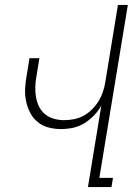

<svg xmlns="http://www.w3.org/2000/svg" viewBox="-20 -755 540 775"><path d="M335 0 389 -329Q377 -307 359 -288.5Q341 -270 319.5 -257Q298 -244 274 -239Q250 -234 226 -234Q200 -234 175.5 -240.5Q151 -247 132 -262.5Q113 -278 101.5 -300.5Q90 -323 85 -348Q80 -373 81.5 -399.5Q83 -426 88 -452L99 -520H139L127 -446Q123 -425 122.5 -403.5Q122 -382 125.5 -362Q129 -342 138 -324Q147 -306 162.5 -293.5Q178 -281 198 -275.5Q218 -270 239 -270Q259 -270 279 -274Q299 -278 317.5 -288Q336 -298 351.5 -313.5Q367 -329 378 -347Q389 -365 395.5 -384.5Q402 -404 405 -423L456 -735H496L381 -37H436L430 0Z"/></svg>

Font: Iosevka Extralight
Style: Italic
Weight: 200
Italic angle: -9°
Monospace: yes
Designer: Belleve Invis
Foundry: Belleve Invis
Version: Version 32.5.0; ttfautohint (v1.8.4)